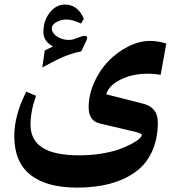

<svg xmlns="http://www.w3.org/2000/svg" viewBox="-20 -561 798 866"><path d="M175.8 -417.5Q175.8 -467.3 204.3 -503.9Q232.9 -540.5 272.5 -540.5Q330.6 -540.5 357.9 -477.1L358.4 -476.1L357.4 -474.6L346.7 -456.5L345.7 -455.1L343.8 -455.6Q305.2 -473.1 279.3 -473.1Q256.8 -473.1 235.4 -461.7Q213.9 -450.2 213.9 -432.6Q213.9 -411.6 237.3 -396.2Q260.7 -380.9 291 -380.9Q301.3 -380.9 309.6 -383.3Q317.9 -385.7 335 -392.1Q335.9 -392.6 336.4 -392.8Q336.9 -393.1 337.9 -393.3Q338.9 -393.6 339.4 -394Q354.5 -399.4 361.8 -399.4Q373 -399.4 373 -389.6Q373 -384.3 369.1 -377L347.2 -330.6L346.2 -329.6L345.2 -329.1Q318.8 -324.2 290.8 -314.2Q262.7 -304.2 236.6 -291.3Q210.4 -278.3 174.8 -258.8L170.9 -256.3L171.4 -261.2L181.6 -332V-333L183.1 -334Q206.5 -345.2 219.2 -351.6Q175.8 -373.5 175.8 -417.5ZM337.9 139.6Q390.1 139.6 437.7 131.8Q485.4 124 517.1 112.5Q548.8 101.1 573 88.1Q597.2 75.2 608.2 64.9Q619.1 54.7 619.6 48.8Q620.1 41 592.3 34.2L431.2 -3.9Q379.9 -15.6 379.9 -76.2Q379.9 -133.8 405 -189.7Q430.2 -245.6 469.7 -286.1Q509.3 -326.7 559.1 -351.6Q608.9 -376.5 656.7 -376.5Q692.4 -376.5 730 -364.7L704.6 -223.6L681.6 -226.6Q663.6 -228.5 645 -228.5Q576.7 -228.5 523.7 -201.9Q470.7 -175.3 459 -135.7L624 -93.8Q691.9 -77.1 691.9 -9.8Q691.9 66.4 665 123.8Q638.2 181.2 588.9 216.1Q539.6 251 474.4 268.1Q409.2 285.2 327.6 285.2Q189.9 285.2 117.2 227.5Q44.4 169.9 44.4 53.2Q44.4 -42 98.6 -147.5L142.6 -128.9Q117.7 -59.6 117.7 1Q117.7 70.8 171.6 105.2Q225.6 139.6 337.9 139.6Z"/></svg>

Font: Parastoo FD
Style: Bold-FD
Weight: 700
Foundry: Saber Rastikerdar (saber.rastikerdar@gmail.com)
Version: Version 2.0.1